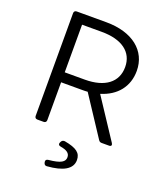

<svg xmlns="http://www.w3.org/2000/svg" viewBox="-153 -723 881 1043"><g transform="rotate(20 287.5 -202.0)"><path d="M380.9 -248C471.7 -275.4 525.4 -341.8 525.4 -432.6C525.4 -548.8 431.6 -625 279.3 -625H108.4C98.6 -625 92.8 -619.1 92.8 -609.4V-15.6C92.8 -5.9 98.6 0 108.4 0H144.5C154.3 0 160.2 -5.9 160.2 -15.6V-234.4H280.3C292 -234.4 302.7 -234.4 313.5 -235.4L461.9 -9.8C466.8 -2 472.7 0 480.5 0H522.5C535.2 0 539.1 -7.8 532.2 -18.6ZM276.4 -292H160.2V-567.4H274.4C390.6 -567.4 459 -517.6 459 -430.7C459 -342.8 391.6 -292 276.4 -292ZM268.6 70.3 265.6 76.2C261.7 85.9 265.6 92.8 277.3 94.7C312.5 100.6 332 112.3 332 136.7C332 163.1 310.5 178.7 239.3 185.5C227.5 186.5 222.7 193.4 224.6 203.1L225.6 207C227.5 215.8 233.4 221.7 243.2 220.7C335 213.9 385.7 185.5 385.7 133.8C385.7 92.8 359.4 72.3 289.1 59.6C279.3 58.6 272.5 62.5 268.6 70.3Z"/></g></svg>

Font: Ed Sans Neue Light
Style: Regular
Weight: 300
Designer: Stephen Hutchings
Version: Version 1.004;PS 001.004;hotconv 1.0.88;makeotf.lib2.5.64775